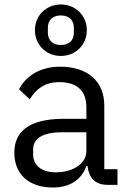

<svg xmlns="http://www.w3.org/2000/svg" viewBox="-20 -826 574 858"><path d="M252 -576C317 -576 368 -625 368 -691C368 -757 317 -806 252 -806C187 -806 136 -757 136 -691C136 -625 187 -576 252 -576ZM252 -625C216 -625 194 -645 194 -680V-702C194 -737 216 -757 252 -757C288 -757 310 -737 310 -702V-680C310 -645 288 -625 252 -625ZM505 0V-70H446V-354C446 -463 372 -528 248 -528C155 -528 93 -482 65 -427L113 -382C141 -429 182 -459 244 -459C326 -459 366 -419 366 -346V-295H264C114 -295 44 -241 44 -144C44 -48 108 12 217 12C289 12 344 -21 366 -84H371C377 -36 401 0 460 0ZM230 -56C168 -56 128 -85 128 -136V-157C128 -207 169 -235 260 -235H366V-150C366 -97 309 -56 230 -56Z"/></svg>

Font: IBM Plex Thai Looped
Style: Regular
Weight: 400
Designer: Mike Abbink, Paul van der Laan, Pieter van Rosmalen, Ben Mitchell, Mark Frömberg
Foundry: Bold Monday
Version: Version 1.0